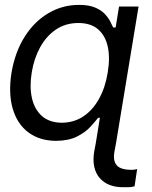

<svg xmlns="http://www.w3.org/2000/svg" viewBox="-20 -573 633 797"><path d="M488.8 204.1Q459 204.1 434.8 194.6Q410.6 185.1 394.3 166.5Q377.9 147.9 371.6 120.8Q365.2 93.8 370.6 58.6L377.4 22.5H461.4L454.6 58.6Q450.2 86.9 458 103Q465.8 119.1 482.9 125.5Q500 131.8 522.9 131.8Q529.8 132.3 537.1 131.3Q544.4 130.4 549.3 128.9L538.6 200.2Q527.8 203.6 514.6 204.1Q501.5 204.6 488.8 204.1ZM212.4 11.7Q144.5 11.2 98.1 -23.2Q51.8 -57.6 33 -121.3Q14.2 -185.1 27.8 -271.5Q42.5 -357.4 82.5 -420.7Q122.6 -483.9 180.9 -518.3Q239.3 -552.7 308.1 -552.7Q348.1 -552.7 373.5 -542.2Q398.9 -531.7 413.8 -516.4Q428.7 -501 436.8 -485.4Q444.8 -469.7 449.7 -459H491.7L429.2 -84H387.2Q376 -69.3 355.2 -46.6Q334.5 -23.9 299.8 -6.3Q265.1 11.2 212.4 11.7ZM461.4 22.5H377.4L401.9 -128.9L452.6 -266.6L457.5 -443.4L474.1 -545.9H555.2ZM236.8 -63.5Q287.6 -64 326.7 -90.3Q365.7 -116.7 391.6 -163.8Q417.5 -210.9 427.2 -272.5Q437.5 -334 427.2 -379.9Q417 -425.8 386.7 -451.7Q356.4 -477.5 305.2 -477.5Q252 -477.5 211.9 -450.2Q171.9 -422.9 146.5 -376.5Q121.1 -330.1 111.8 -272.5Q102.1 -214.4 112.3 -167Q122.6 -119.6 153.6 -91.8Q184.6 -64 236.8 -63.5Z"/></svg>

Font: Inter Tight
Style: Italic
Weight: 400
Italic angle: -9.39999°
Designer: Rasmus Andersson
Foundry: rsms
Version: Version 3.002